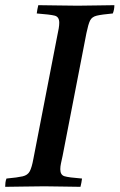

<svg xmlns="http://www.w3.org/2000/svg" viewBox="-32 -721 462 742"><path d="M-12 1Q-12 -6 -11 -15Q-10 -24 -7 -31Q36 -35 55.5 -39.5Q75 -44 83 -59Q91 -74 97 -107L189 -581Q193 -599 195 -611.5Q197 -624 197 -633Q197 -656 179.5 -660.5Q162 -665 110 -669Q112 -685 116 -701Q145 -701 188 -700Q231 -699 268 -699Q302 -699 342 -700Q382 -701 410 -701Q410 -684 404 -669Q361 -665 342 -660.5Q323 -656 316 -641.5Q309 -627 302 -593L210 -119Q206 -101 203.5 -89Q201 -77 201 -67Q201 -45 217 -40Q233 -35 285 -31Q284 -24 282.5 -15Q281 -6 279 1Q250 1 212 0Q174 -1 139 -1Q102 -1 59 0Q16 1 -12 1Z"/></svg>

Font: Tiro Tamil
Style: Italic
Weight: 400
Italic angle: -11°
Designer: Tamil: Fernando Mello & Fiona Ross, assisted by Kaja Sojewska. Latin: John Hudson with Paul Hanslow, assisted by Kaja So
Foundry: Tiro Typeworks Ltd.
Version: Version 1.52